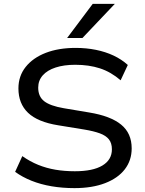

<svg xmlns="http://www.w3.org/2000/svg" viewBox="-20 -961 748 990"><path d="M364 9Q302 9 246 -0.5Q190 -10 142.5 -29Q95 -48 58 -75L95 -156Q135 -128 177 -111Q219 -94 265.5 -86Q312 -78 366 -78Q459 -78 508 -107.5Q557 -137 557 -191Q557 -223 541.5 -242.5Q526 -262 494.5 -273.5Q463 -285 415 -293L280 -315Q174 -332 124.5 -379.5Q75 -427 75 -505Q75 -569 112.5 -616Q150 -663 216 -688.5Q282 -714 370 -714Q425 -714 474.5 -704Q524 -694 565.5 -674.5Q607 -655 639 -626L602 -547Q552 -590 495.5 -608.5Q439 -627 368 -627Q310 -627 267 -613Q224 -599 200.5 -572.5Q177 -546 177 -509Q177 -463 208 -439Q239 -415 309 -403L440 -381Q550 -363 604.5 -318.5Q659 -274 659 -196Q659 -134 623.5 -88Q588 -42 521.5 -16.5Q455 9 364 9ZM326 -765 458 -941H572L405 -765Z"/></svg>

Font: Nunito Sans 10pt SemiExpanded Medium
Style: Regular
Weight: 500
Width: 6
Designer: Vernon Adams
Foundry: Vernon Adams
Version: Version 3.101;gftools[0.9.27]